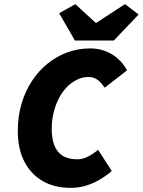

<svg xmlns="http://www.w3.org/2000/svg" viewBox="-20 -896 690 928"><path d="M320 12Q244 12 187 -20.5Q130 -53 98 -114.5Q66 -176 66 -264Q66 -334 84 -394.5Q102 -455 134 -504Q166 -553 210 -588.5Q254 -624 306 -643Q358 -662 416 -662Q473 -662 519.5 -634.5Q566 -607 594 -556L486 -472Q468 -499 449.5 -511.5Q431 -524 408 -524Q380 -524 353.5 -511.5Q327 -499 304.5 -476.5Q282 -454 265.5 -422.5Q249 -391 239.5 -353.5Q230 -316 230 -274Q230 -227 242.5 -194Q255 -161 282.5 -143.5Q310 -126 354 -126Q380 -126 406 -139.5Q432 -153 454 -172L520 -70Q502 -53 472.5 -34Q443 -15 404.5 -1.5Q366 12 320 12ZM342 -700 266 -832 344 -876 442 -786H446L584 -876L650 -826L530 -700Z"/></svg>

Font: Source Code Pro ExtraLight Black
Style: Italic
Weight: 900
Italic angle: -11°
Monospace: yes
Version: Version 1.016;hotconv 1.0.116;makeotfexe 2.5.65601